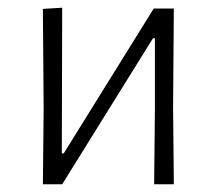

<svg xmlns="http://www.w3.org/2000/svg" viewBox="-20 -477 561 497"><path d="M91 0 93 -195 91 -454 141 -457 140 -80H145L378 -455H430L428 -199L430 0H379L381 -192V-378H376L141 0Z"/></svg>

Font: Alegreya Sans Light
Style: Regular
Weight: 300
Designer: Juan Pablo del Peral
Foundry: Huerta Tipografica
Version: Version 2.007